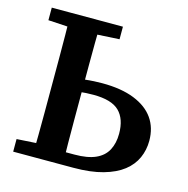

<svg xmlns="http://www.w3.org/2000/svg" viewBox="-100 -760 836 855"><g transform="rotate(15 318.5 -332.0)"><path d="M208 0V-58H302Q362 -58 399 -74.5Q436 -91 453 -123Q470 -155 470 -199Q470 -267 434.5 -302Q399 -337 315 -337Q280 -337 251 -333.5Q222 -330 197 -324V-384Q228 -389 264.5 -393Q301 -397 340 -397Q428 -397 488 -373Q548 -349 578 -306Q608 -263 608 -203Q608 -161 591.5 -124Q575 -87 540 -59.5Q505 -32 448.5 -16Q392 0 312 0ZM123 0Q124 -51 124.5 -101.5Q125 -152 125 -203.5Q125 -255 125 -306V-358Q125 -409 125 -460Q125 -511 124.5 -562Q124 -613 123 -664H263Q262 -614 261.5 -563Q261 -512 261 -462.5Q261 -413 261 -364V-307Q261 -256 261 -204.5Q261 -153 261.5 -102Q262 -51 263 0ZM35 -606V-664H363V-606L221 -598H170ZM35 0V-58L164 -66H178V0Z"/></g></svg>

Font: Source Serif 4 SemiBold
Style: Regular
Weight: 600
Designer: Frank Grießhammer
Foundry: Adobe Systems Incorporated
Version: Version 4.004;hotconv 1.0.116;makeotfexe 2.5.65601